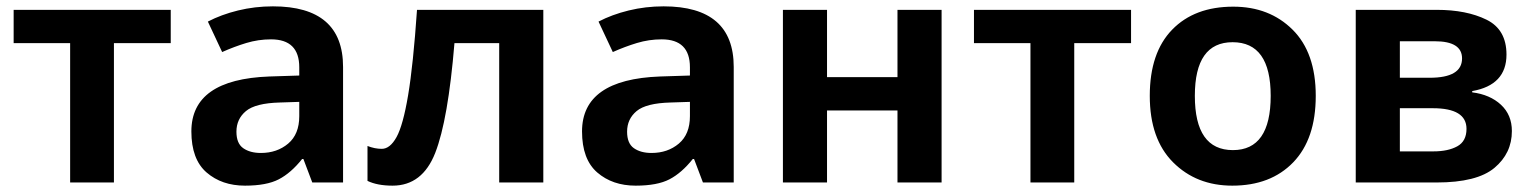

<svg xmlns="http://www.w3.org/2000/svg" viewBox="-20 -575 4833 605"><path d="M518 -439H339V0H201V-439H23V-544H518Z M923 -254V-209Q923 -152 888 -122.5Q853 -93 802 -93Q768 -93 746.5 -108Q725 -123 725 -160Q725 -200 755 -225Q785 -250 862 -252ZM840 -555Q783 -555 730 -542Q677 -529 635 -507L680 -411Q718 -428 756 -439.5Q794 -451 834 -451Q923 -451 923 -363V-337L829 -334Q583 -325 583 -161Q583 -73 631 -31.5Q679 10 752 10Q820 10 858.5 -10Q897 -30 932 -74H936L964 0H1061V-364Q1061 -555 840 -555Z M1692 0V-544H1294Q1282 -370 1266 -275Q1250 -180 1229.5 -143Q1209 -106 1183 -106Q1161 -106 1138 -115V-5Q1169 10 1217 10Q1311 10 1351.5 -93.5Q1392 -197 1412 -439H1553V0Z M2154 -254V-209Q2154 -152 2119 -122.5Q2084 -93 2033 -93Q1999 -93 1977.5 -108Q1956 -123 1956 -160Q1956 -200 1986 -225Q2016 -250 2093 -252ZM2071 -555Q2014 -555 1961 -542Q1908 -529 1866 -507L1911 -411Q1949 -428 1987 -439.5Q2025 -451 2065 -451Q2154 -451 2154 -363V-337L2060 -334Q1814 -325 1814 -161Q1814 -73 1862 -31.5Q1910 10 1983 10Q2051 10 2089.5 -10Q2128 -30 2163 -74H2167L2195 0H2292V-364Q2292 -555 2071 -555Z M2586 -544V-332H2808V-544H2947V0H2808V-227H2586V0H2447V-544Z M3544 -439H3365V0H3227V-439H3049V-544H3544Z M4126 -273Q4126 -409 4053 -481.5Q3980 -554 3866 -554Q3744 -554 3673.5 -481.5Q3603 -409 3603 -273Q3603 -137 3676.5 -63.5Q3750 10 3863 10Q3984 10 4055 -63.5Q4126 -137 4126 -273ZM3745 -273Q3745 -442 3864 -442Q3984 -442 3984 -273Q3984 -102 3865 -102Q3745 -102 3745 -273Z M4727 -403Q4727 -482 4664 -513Q4601 -544 4507 -544H4252V0H4507Q4634 0 4689 -46Q4744 -92 4744 -162Q4744 -213 4709.5 -245Q4675 -277 4619 -284V-288Q4727 -307 4727 -403ZM4587 -391Q4587 -330 4485 -330H4391V-445H4501Q4587 -445 4587 -391ZM4601 -169Q4601 -130 4572 -114Q4543 -98 4497 -98H4391V-234H4495Q4601 -234 4601 -169Z"/></svg>

Font: Noto Sans UI
Style: Bold
Weight: 700
Designer: Monotype Design Team
Foundry: Monotype Imaging Inc.
Version: Version 1.901